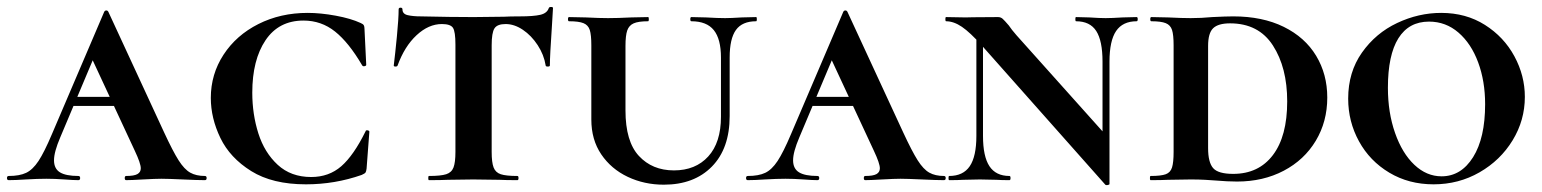

<svg xmlns="http://www.w3.org/2000/svg" viewBox="-31 -517 4426 551"><path d="M180 -239H363L370 -213H165ZM557 0Q536 0 494 -2Q450 -4 432 -4Q415 -4 379 -2Q345 0 331 0Q327 0 327 -6Q327 -12 331 -12Q354 -12 363.5 -17.5Q373 -23 373 -34Q373 -48 356 -84L229 -357L273 -434L142 -123Q124 -81 124 -57Q124 -33 141 -22.5Q158 -12 194 -12Q199 -12 199 -6Q199 0 194 0Q180 0 154 -2Q126 -4 102 -4Q77 -4 43 -2Q13 0 -6 0Q-11 0 -11 -6Q-11 -12 -6 -12Q25 -12 44 -21Q63 -30 79.5 -55Q96 -80 118 -132L268 -483Q270 -487 274 -487Q278 -487 280 -483L440 -137Q465 -83 481.5 -57Q498 -31 515 -21.5Q532 -12 557 -12Q562 -12 562 -6Q562 0 557 0Z M1004 -451Q1011 -448 1013 -444.5Q1015 -441 1015 -434L1020 -331Q1020 -328 1015 -327Q1010 -326 1008 -330Q970 -395 930.5 -426.5Q891 -458 840 -458Q769 -458 731 -401.5Q693 -345 693 -251Q693 -189 710.5 -134Q728 -79 766 -44Q804 -9 862 -9Q913 -9 948.5 -40Q984 -71 1018 -140Q1019 -144 1024 -143Q1029 -142 1029 -139L1021 -33Q1020 -25 1018 -22Q1016 -19 1007 -15Q930 12 847 12Q751 12 690 -26Q629 -64 601.5 -121Q574 -178 574 -236Q574 -304 610.5 -360Q647 -416 710.5 -448Q774 -480 852 -480Q889 -480 932.5 -472Q976 -464 1004 -451Z M1110 -329Q1109 -326 1104 -326Q1099 -326 1099 -329Q1103 -361 1108 -412.5Q1113 -464 1113 -490Q1113 -495 1118.5 -495Q1124 -495 1124 -490Q1124 -477 1139 -473.5Q1154 -470 1177 -470Q1263 -468 1328 -468L1415 -469Q1432 -470 1461 -470Q1500 -470 1519.5 -474.5Q1539 -479 1544 -494Q1545 -497 1550.5 -497Q1556 -497 1556 -494L1553 -444Q1547 -356 1547 -329Q1547 -326 1541 -326Q1535 -326 1535 -329Q1530 -360 1512 -387.5Q1494 -415 1469.5 -431.5Q1445 -448 1420 -448Q1396 -448 1388 -435.5Q1380 -423 1380 -387V-81Q1380 -51 1385.5 -36.5Q1391 -22 1406 -17Q1421 -12 1454 -12Q1457 -12 1457 -6Q1457 0 1454 0Q1421 0 1402 -1L1327 -2L1254 -1Q1235 0 1200 0Q1198 0 1198 -6Q1198 -12 1200 -12Q1234 -12 1249.5 -17Q1265 -22 1270.5 -36.5Q1276 -51 1276 -81V-389Q1276 -426 1269 -437Q1262 -448 1237 -448Q1199 -448 1164.5 -416Q1130 -384 1110 -329Z M1953 -456Q1950 -456 1950 -462Q1950 -468 1953 -468L1995 -467Q2029 -465 2050 -465Q2066 -465 2098 -467L2139 -468Q2141 -468 2141 -462Q2141 -456 2139 -456Q2099 -456 2081 -431Q2063 -406 2063 -352V-184Q2063 -91 2012 -39Q1961 13 1874 13Q1818 13 1770.5 -9.5Q1723 -32 1694.5 -74Q1666 -116 1666 -174V-387Q1666 -417 1661.5 -431Q1657 -445 1643.5 -450.5Q1630 -456 1602 -456Q1599 -456 1599 -462Q1599 -468 1602 -468L1650 -467Q1690 -465 1714 -465Q1741 -465 1781 -467L1829 -468Q1831 -468 1831 -462Q1831 -456 1829 -456Q1801 -456 1787.5 -450Q1774 -444 1769 -429.5Q1764 -415 1764 -385V-200Q1764 -111 1802.5 -69.5Q1841 -28 1903 -28Q1965 -28 2001.5 -68Q2038 -108 2038 -182V-352Q2038 -405 2017.5 -430.5Q1997 -456 1953 -456Z M2301 -239H2484L2491 -213H2286ZM2678 0Q2657 0 2615 -2Q2571 -4 2553 -4Q2536 -4 2500 -2Q2466 0 2452 0Q2448 0 2448 -6Q2448 -12 2452 -12Q2475 -12 2484.5 -17.5Q2494 -23 2494 -34Q2494 -48 2477 -84L2350 -357L2394 -434L2263 -123Q2245 -81 2245 -57Q2245 -33 2262 -22.5Q2279 -12 2315 -12Q2320 -12 2320 -6Q2320 0 2315 0Q2301 0 2275 -2Q2247 -4 2223 -4Q2198 -4 2164 -2Q2134 0 2115 0Q2110 0 2110 -6Q2110 -12 2115 -12Q2146 -12 2165 -21Q2184 -30 2200.5 -55Q2217 -80 2239 -132L2389 -483Q2391 -487 2395 -487Q2399 -487 2401 -483L2561 -137Q2586 -83 2602.5 -57Q2619 -31 2636 -21.5Q2653 -12 2678 -12Q2683 -12 2683 -6Q2683 0 2678 0Z M2771 -446 2790 -443V-127Q2790 -68 2808.5 -40Q2827 -12 2866 -12Q2869 -12 2869 -6Q2869 0 2866 0Q2842 0 2829 -1L2781 -2L2733 -1Q2719 0 2693 0Q2691 0 2691 -6Q2691 -12 2693 -12Q2733 -12 2752 -40Q2771 -68 2771 -127ZM3141 13 2787 -386Q2753 -424 2729.5 -440Q2706 -456 2684 -456Q2682 -456 2682 -462Q2682 -468 2684 -468L2740 -467Q2748 -467 2762 -467.5Q2776 -468 2833 -468Q2841 -468 2846.5 -463Q2852 -458 2864 -444Q2872 -432 2886 -416L3142 -130L3153 11Q3153 13 3148 14Q3143 15 3141 13ZM3153 11 3133 -20V-340Q3133 -400 3115 -428Q3097 -456 3057 -456Q3055 -456 3055 -462Q3055 -468 3057 -468L3095 -467Q3125 -465 3142 -465Q3159 -465 3191 -467L3231 -468Q3234 -468 3234 -462Q3234 -456 3231 -456Q3191 -456 3172 -428Q3153 -400 3153 -340Z M3457 1Q3445 0 3427 -1Q3409 -2 3386 -2L3321 -1Q3303 0 3271 0Q3269 0 3269 -6Q3269 -12 3271 -12Q3301 -12 3314.5 -17Q3328 -22 3332.5 -36.5Q3337 -51 3337 -81V-387Q3337 -417 3332.5 -431Q3328 -445 3314.5 -450.5Q3301 -456 3273 -456Q3270 -456 3270 -462Q3270 -468 3273 -468L3321 -467Q3361 -465 3386 -465Q3417 -465 3448 -468Q3488 -470 3508 -470Q3592 -470 3653 -440Q3714 -410 3746 -357Q3778 -304 3778 -237Q3778 -168 3745 -113Q3712 -58 3653 -27Q3594 4 3519 4Q3492 4 3457 1ZM3663 -226Q3663 -323 3622 -386.5Q3581 -450 3499 -450Q3465 -450 3450.5 -436Q3436 -422 3436 -385V-92Q3436 -51 3450.5 -34.5Q3465 -18 3508 -18Q3581 -18 3622 -72Q3663 -126 3663 -226Z M3838 -234Q3838 -310 3877.5 -366Q3917 -422 3978.5 -451Q4040 -480 4105 -480Q4176 -480 4230.5 -445.5Q4285 -411 4315 -355.5Q4345 -300 4345 -239Q4345 -172 4310 -114.5Q4275 -57 4215 -22.5Q4155 12 4083 12Q4012 12 3956 -21.5Q3900 -55 3869 -111.5Q3838 -168 3838 -234ZM4231 -218Q4231 -284 4211 -338Q4191 -392 4154.5 -423.5Q4118 -455 4070 -455Q4012 -455 3982 -407Q3952 -359 3952 -265Q3952 -194 3972.5 -135.5Q3993 -77 4028 -44Q4063 -11 4106 -11Q4162 -11 4196.5 -66Q4231 -121 4231 -218Z"/></svg>

Font: Cormorant SC
Style: Bold
Weight: 700
Designer: Christian Thalmann (Catharsis Fonts)
Foundry: Catharsis Fonts
Version: Version 4.000